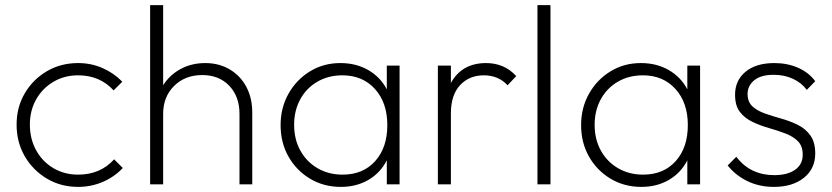

<svg xmlns="http://www.w3.org/2000/svg" viewBox="-20 -722 3257 752"><path d="M286 10Q218 10 163.5 -22.5Q109 -55 77 -110Q45 -165 45 -234Q45 -302 77 -356.5Q109 -411 163.5 -443Q218 -475 286 -475Q337 -475 381.5 -455.5Q426 -436 459 -402L425 -368Q371 -427 286 -427Q232 -427 189 -401.5Q146 -376 121.5 -332.5Q97 -289 97 -234Q97 -178 121.5 -133.5Q146 -89 189 -63.5Q232 -38 286 -38Q373 -38 427 -98L461 -64Q428 -29 382.5 -9.5Q337 10 286 10Z M568 0V-702H619V-388Q644 -428 687 -451.5Q730 -475 784 -475Q838 -475 880 -450Q922 -425 945 -381.5Q968 -338 968 -282V0H918V-276Q918 -344 878 -386Q838 -428 772 -428Q705 -428 662 -385.5Q619 -343 619 -276V0Z M1315 10Q1248 10 1194.5 -22Q1141 -54 1110 -108.5Q1079 -163 1079 -232Q1079 -300 1110 -355Q1141 -410 1194 -442.5Q1247 -475 1313 -475Q1375 -475 1422.5 -447.5Q1470 -420 1495 -372V-465H1545V0H1495V-94Q1470 -45 1423 -17.5Q1376 10 1315 10ZM1322 -38Q1402 -38 1449.5 -91Q1497 -144 1497 -232Q1497 -320 1448.5 -373.5Q1400 -427 1321 -427Q1266 -427 1223 -402Q1180 -377 1156 -333Q1132 -289 1132 -233Q1132 -176 1156.5 -132Q1181 -88 1224 -63Q1267 -38 1322 -38Z M1695 0V-465H1746V-397Q1789 -475 1884 -475Q1918 -475 1947.5 -463Q1977 -451 2002 -424L1968 -388Q1932 -427 1875 -427Q1818 -427 1782 -388.5Q1746 -350 1746 -278V0Z M2085 0V-702H2136V0Z M2492 10Q2425 10 2371.5 -22Q2318 -54 2287 -108.5Q2256 -163 2256 -232Q2256 -300 2287 -355Q2318 -410 2371 -442.5Q2424 -475 2490 -475Q2552 -475 2599.5 -447.5Q2647 -420 2672 -372V-465H2722V0H2672V-94Q2647 -45 2600 -17.5Q2553 10 2492 10ZM2499 -38Q2579 -38 2626.5 -91Q2674 -144 2674 -232Q2674 -320 2625.5 -373.5Q2577 -427 2498 -427Q2443 -427 2400 -402Q2357 -377 2333 -333Q2309 -289 2309 -233Q2309 -176 2333.5 -132Q2358 -88 2401 -63Q2444 -38 2499 -38Z M3011 10Q2954 10 2907.5 -12.5Q2861 -35 2830 -74L2864 -108Q2892 -71 2929.5 -53.5Q2967 -36 3012 -36Q3064 -36 3094 -57Q3124 -78 3124 -116Q3124 -150 3105 -169Q3086 -188 3055.5 -199.5Q3025 -211 2991.5 -220.5Q2958 -230 2927.5 -244.5Q2897 -259 2878 -283.5Q2859 -308 2859 -351Q2859 -407 2900 -441Q2941 -475 3013 -475Q3064 -475 3106 -456.5Q3148 -438 3173 -404L3140 -370Q3119 -398 3085.5 -413.5Q3052 -429 3010 -429Q2960 -429 2934 -407.5Q2908 -386 2908 -354Q2908 -323 2927 -305.5Q2946 -288 2976 -277.5Q3006 -267 3040 -257.5Q3074 -248 3104.5 -233Q3135 -218 3154 -191.5Q3173 -165 3173 -121Q3173 -61 3128.5 -25.5Q3084 10 3011 10Z"/></svg>

Font: Outfit Extra Light
Style: Regular
Weight: 200
Designer: Rodrigo Fuenzalida
Foundry: fragTYPE
Version: Version 1.000